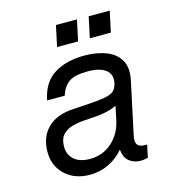

<svg xmlns="http://www.w3.org/2000/svg" viewBox="-109 -807 836 917"><g transform="rotate(-15 309.0 -348.5)"><path d="M524 -51 511 11Q502 13 493 14.5Q484 16 475 16Q443 16 419.5 -2Q396 -20 392 -61Q361 -24 317.5 -3Q274 18 224 18Q149 18 102 -26Q55 -70 55 -139Q55 -213 100 -257.5Q145 -302 230 -306Q253 -308 277 -309Q301 -310 346 -314Q399 -319 420.5 -331Q442 -343 449 -374Q458 -417 428.5 -439.5Q399 -462 340 -462Q275 -462 246.5 -441.5Q218 -421 204 -378H117Q134 -464 194 -501.5Q254 -539 344 -539Q406 -539 452.5 -520.5Q499 -502 520 -464Q541 -426 528 -366L473 -108Q466 -77 478 -63Q490 -49 524 -51ZM412 -202 426 -269Q387 -249 325 -244L268 -240Q231 -238 201.5 -229Q172 -220 155 -200Q138 -180 138 -143Q138 -103 166 -79Q194 -55 243 -55Q308 -55 353.5 -96.5Q399 -138 412 -202ZM251 -715H355L333 -612H229ZM413 -715H517L495 -612H391Z"/></g></svg>

Font: Fragment Mono SC
Style: Italic
Weight: 400
Italic angle: -12°
Monospace: yes
Designer: Wei Huang based on Nimbus Sans by URW Studio, based on Helvetica by Max Miedinger.
Foundry: Wei Huang
Version: Version 1.012; ttfautohint (v1.8.4.7-5d5b)